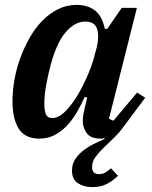

<svg xmlns="http://www.w3.org/2000/svg" viewBox="-20 -554 619 784"><path d="M357 210Q322 210 298 194Q274 178 274 143Q274 119 284.5 100.5Q295 82 313 66.5Q331 51 355 38Q379 25 407 14L406 10Q401 12 397 12Q393 12 391 12Q350 12 334 -10.5Q318 -33 318 -60Q318 -74 321 -90Q324 -106 327 -117L336 -156L326 -158Q310 -123 291.5 -92Q273 -61 250.5 -38Q228 -15 201 -1.5Q174 12 141 12Q82 12 56.5 -28.5Q31 -69 31 -141Q31 -183 39 -228.5Q47 -274 63 -317.5Q79 -361 101.5 -400.5Q124 -440 153 -469.5Q182 -499 217 -516.5Q252 -534 293 -534Q338 -534 367.5 -511.5Q397 -489 408 -436H418L477 -522H539L425 -69L443 -61L540 -176L573 -155L487 -40Q468 -13 445.5 8.5Q423 30 403 49.5Q383 69 369.5 87.5Q356 106 356 128Q356 157 384 157Q399 157 410 150.5Q421 144 433 133L462 164Q441 184 416.5 197Q392 210 357 210ZM194 -72Q220 -72 247.5 -100Q275 -128 299 -169Q323 -210 341.5 -255Q360 -300 368 -335L375 -360Q386 -408 376 -437Q366 -466 328 -466Q287 -466 250 -424.5Q213 -383 188 -293Q183 -275 178 -253Q173 -231 169 -209.5Q165 -188 163 -167.5Q161 -147 161 -132Q161 -103 167.5 -87.5Q174 -72 194 -72Z"/></svg>

Font: IBM Plex Serif SmBld
Style: Italic
Weight: 600
Italic angle: -14°
Designer: Mike Abbink, Paul van der Laan, Pieter van Rosmalen
Foundry: Bold Monday
Version: Version 3.001